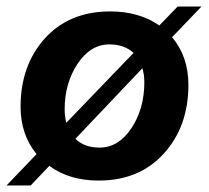

<svg xmlns="http://www.w3.org/2000/svg" viewBox="-21 -544 639 588"><path d="M596 -524 506 -430Q556 -371 556 -284Q556 -157 481 -74Q406 9 281 9Q191 9 130 -36L73 24H-1L91 -72Q42 -132 42 -217Q42 -344 116.5 -426.5Q191 -509 317 -509Q405 -509 467 -466L523 -524ZM177 -209Q177 -188 182 -168L388 -382Q360 -408 314 -408Q256 -408 216.5 -348.5Q177 -289 177 -209ZM421 -292Q421 -316 415 -335L210 -119Q237 -92 284 -92Q342 -92 381.5 -151.5Q421 -211 421 -292Z"/></svg>

Font: Elaine Sans SemiBold
Style: Italic
Weight: 600
Italic angle: -13°
Designer: Wei Huang
Foundry: Wei Huang
Version: Version 2.001;December 24, 2019;FontCreator 12.0.0.2547 64-b